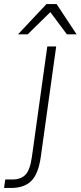

<svg xmlns="http://www.w3.org/2000/svg" viewBox="-90 -730 399 950"><path d="M-64 158H-28Q14 158 36.5 134Q59 110 68 45L144 -500H188L112 45Q100 131 64.5 165.5Q29 200 -34 200H-70ZM159 -670 47 -560H-1L140 -710H190L289 -560H241Z"/></svg>

Font: Retni Sans Light
Style: Italic
Weight: 300
Italic angle: -8°
Designer: Vitaly Kuzmin
Foundry: ParaType Ltd.
Version: Version 1.00;June 10, 2019;FontCreator 11.5.0.2425 64-bit; t